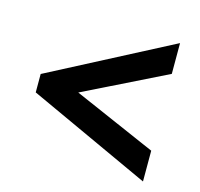

<svg xmlns="http://www.w3.org/2000/svg" viewBox="-83 -685 736 705"><g transform="rotate(15 285.0 -333.0)"><path d="M53 -284V-354L518 -596V-479L204 -324L518 -187V-70Z"/></g></svg>

Font: Noto Sans Devanagari
Style: Regular
Weight: 400
Designer: Jelle Bosma - Monotype Design Team
Foundry: Monotype Imaging Inc.
Version: Version 2.003